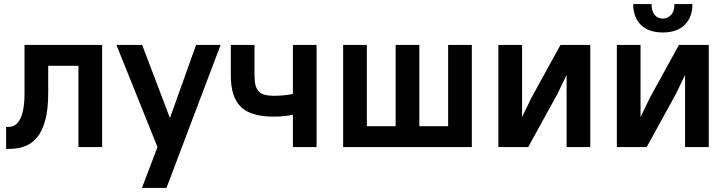

<svg xmlns="http://www.w3.org/2000/svg" viewBox="-20 -720 3555 940"><path d="M10 -99H25Q38 -99 51.5 -106.5Q65 -114 76 -132.5Q87 -151 93.5 -183Q100 -215 100 -264V-500H480V0H364V-398H216V-264Q216 -187 202.5 -135Q189 -83 164.5 -51Q140 -19 104.5 -5Q69 9 25 9H10Z M751 0 550 -500H676L812 -142L940 -500H1060L795 200H675Z M1414 -158Q1394 -154 1371 -151.5Q1348 -149 1320 -149Q1208 -149 1159 -197Q1110 -245 1110 -350V-500H1226V-350Q1226 -294 1246.5 -272.5Q1267 -251 1320 -251Q1347 -251 1370.5 -253.5Q1394 -256 1414 -260V-500H1530V0H1414Z M1660 -500H1776V-102H1917V-500H2033V-102H2174V-500H2290V0H1660Z M2754 -353 2709 -260 2566 0H2420V-500H2536V-147L2581 -240L2724 -500H2870V0H2754Z M3334 -353 3289 -260 3146 0H3000V-500H3116V-147L3161 -240L3304 -500H3450V0H3334ZM3225 -561Q3156 -561 3118 -598Q3080 -635 3080 -700H3170Q3170 -664 3185.5 -646.5Q3201 -629 3225 -629Q3248 -629 3265 -646.5Q3282 -664 3282 -700H3370Q3370 -635 3332 -598Q3294 -561 3225 -561Z"/></svg>

Font: PT Root UI Web Bold
Style: Regular
Weight: 700
Designer: Vitaly Kuzmin
Foundry: ParaType Ltd.
Version: Version 1.000W